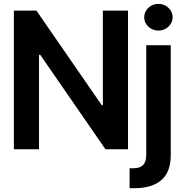

<svg xmlns="http://www.w3.org/2000/svg" viewBox="-20 -783 944 1007"><path d="M651.4 -727.5V0H533.2L190.9 -495.6H184.6V0H52.7V-727.5H170.9L513.2 -231.9H519.5V-727.5ZM747.1 -545.9H875.5V31.2Q875.5 119.6 825.9 161.9Q776.4 204.1 685.5 204.1H659.7V99.6H678.2Q715.3 99.6 731.2 81.8Q747.1 64 747.1 29.8ZM811 -622.6Q780.3 -622.6 758.3 -643.1Q736.3 -663.6 736.3 -692.4Q736.3 -721.7 758.3 -742.2Q780.3 -762.7 811 -762.7Q841.3 -762.7 863.3 -742.2Q885.3 -721.7 885.3 -692.4Q885.3 -663.6 863.3 -643.1Q841.3 -622.6 811 -622.6Z"/></svg>

Font: Inter Tight SemiBold
Style: Regular
Weight: 600
Designer: Rasmus Andersson
Foundry: rsms
Version: Version 3.004; ttfautohint (v1.8.4.7-5d5b)